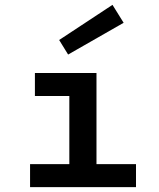

<svg xmlns="http://www.w3.org/2000/svg" viewBox="-20 -772 654 792"><path d="M104 0V-95H266V-376H124V-471H378V-95H541V0ZM261 -547 224 -607 444 -752 490 -678Z"/></svg>

Font: Intel One Mono Medium
Style: Regular
Weight: 500
Monospace: yes
Designer: Fred Shallcrass
Foundry: Frere-Jones Type LLC
Version: Version 1.400;hotconv 1.1.0;makeotfexe 2.6.0;FJTRelease1.4